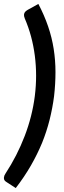

<svg xmlns="http://www.w3.org/2000/svg" viewBox="-38 -802 325 976"><path d="M42 154 -4 124Q-11 120 -15 114.5Q-19 109 -18 100Q-17 90 -10 80Q49 -10 87.5 -110.5Q126 -211 139 -314Q152 -418 139 -519Q126 -620 88 -708Q83 -721 84 -728Q85 -737 90.5 -742.5Q96 -748 103 -752L157 -782Q187 -725 206.5 -668Q226 -611 235 -553Q244 -495 244 -435.5Q244 -376 237 -314Q229 -252 214 -192.5Q199 -133 176 -76Q152 -18 119 39.5Q86 97 42 154Z"/></svg>

Font: Aleo SemiBold
Style: Italic
Weight: 600
Italic angle: -7°
Designer: Alessio Laiso
Foundry: Alessio Laiso
Version: Version 2.001;gftools[0.9.29]